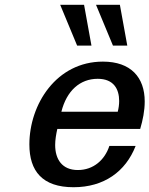

<svg xmlns="http://www.w3.org/2000/svg" viewBox="-20 -771 626 804"><path d="M363 -580 332 -751H232L303 -580ZM513 -580 482 -751H382L453 -580ZM103 -166C103 -55 157 13 288 13C415 13 506 -52 548 -160H438C419 -102 372 -59 306 -59C240 -59 211 -104 211 -164C211 -185 215 -209 220 -231H567C578 -268 586 -307 586 -346C586 -447 528 -513 411 -513C216 -513 103 -334 103 -166ZM237 -303C259 -391 315 -441 389 -441C457 -441 479 -397 479 -348C479 -334 477 -318 473 -303Z"/></svg>

Font: Perun Medium Italic
Style: Regular
Weight: 500
Italic angle: -12°
Foundry: Copyright (c) Stefan Peev, Context Ltd, 2016
Version: Version 1.026